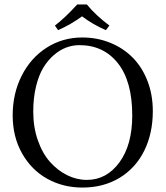

<svg xmlns="http://www.w3.org/2000/svg" viewBox="-20 -825 739 857"><path d="M367.7 -805.2Q405.8 -757.8 468.3 -710.9L452.6 -690.4Q394 -715.8 346.2 -752Q295.9 -715.3 239.3 -690.4L225.1 -710.9Q270 -745.1 324.7 -805.2ZM334.5 -623.5Q304.7 -623.5 276.1 -613Q247.6 -602.5 220.5 -579.3Q193.4 -556.2 173.1 -522.5Q152.8 -488.8 140.6 -438.2Q128.4 -387.7 128.4 -327.1Q128.4 -257.3 148.9 -198.7Q169.4 -140.1 203.4 -102.1Q237.3 -64 279.8 -43Q322.3 -22 367.7 -22Q455.6 -22 512.9 -100.1Q570.3 -178.2 570.3 -309.6Q570.3 -461.9 506.3 -542.7Q442.4 -623.5 334.5 -623.5ZM662.1 -329.1Q662.1 -229.5 623.8 -152.1Q585.4 -74.7 513.7 -31.2Q441.9 12.2 348.1 12.2Q261.7 12.2 191.2 -26.9Q120.6 -65.9 78.6 -140.1Q36.6 -214.4 36.6 -310.1Q36.6 -407.2 76.7 -486.8Q116.7 -566.4 188 -612.1Q259.3 -657.7 347.2 -657.7Q414.1 -657.7 472.2 -634Q530.3 -610.4 572.3 -567.9Q614.3 -525.4 638.2 -463.9Q662.1 -402.3 662.1 -329.1Z"/></svg>

Font: Libertinage
Style: l
Weight: 400
Designer: OSP
Foundry: OSP
Version: Version 1.0; 2008; OFL relea